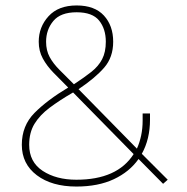

<svg xmlns="http://www.w3.org/2000/svg" viewBox="-20 -674 685 704"><path d="M260 10Q170 10 115 -31.5Q60 -73 60 -143Q60 -213 106.5 -260Q153 -307 230 -353Q201 -382 176.5 -407Q152 -432 137 -459.5Q122 -487 122 -521Q122 -575 158 -614.5Q194 -654 261 -654Q327 -654 361 -617Q395 -580 395 -521Q395 -464 362 -426Q329 -388 268 -347L482 -129Q492 -151 497.5 -177Q503 -203 503 -232V-258H530V-235Q530 -164 500 -110L595 -15L578 0L488 -91Q455 -44 397.5 -17Q340 10 260 10ZM251 -365Q289 -390 315 -410.5Q341 -431 354.5 -457Q368 -483 368 -521Q368 -568 343.5 -598.5Q319 -629 261 -629Q202 -629 175.5 -597Q149 -565 149 -521Q149 -489 162 -465Q175 -441 198 -418Q221 -395 251 -365ZM260 -15Q410 -15 470 -109L248 -335Q198 -306 162 -279Q126 -252 106.5 -220Q87 -188 87 -143Q87 -80 136.5 -47.5Q186 -15 260 -15Z"/></svg>

Font: Kanit Thin
Style: Regular
Weight: 250
Designer: Katatrad Team
Foundry: CadsonDemak
Version: Version 2.000; ttfautohint (v1.8.3)